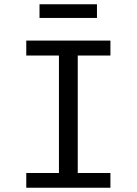

<svg xmlns="http://www.w3.org/2000/svg" viewBox="-20 -879 640 899"><path d="M497 -619H344V-69H497V0H103V-69H256V-619H103V-689H497ZM165 -795V-859H434V-795Z"/></svg>

Font: Fira Mono
Style: Regular
Weight: 400
Designer: Carrois Corporate & Edenspiekermann AG
Foundry: Carrois Corporate GbR & Edenspiekermann AG
Version: Version 3.206